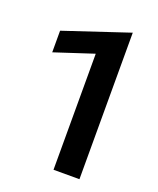

<svg xmlns="http://www.w3.org/2000/svg" viewBox="-129 -757 687 835"><g transform="rotate(20 215.0 -339.0)"><path d="M340 -678V0H220V-537L40 -478V-578Z"/></g></svg>

Font: Madhuban Medium
Style: Regular
Weight: 500
Designer: jaikishan Patel
Foundry: MagicType
Version: Version 1.000